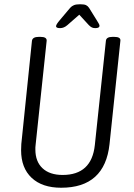

<svg xmlns="http://www.w3.org/2000/svg" viewBox="-20 -875 630 901"><path d="M267 6Q178 6 128.5 -40.5Q79 -87 79 -170Q79 -185 80 -199L130 -684Q133 -702 162 -702H170Q200 -702 199 -684L147 -194Q146 -188 146 -183Q146 -178 146 -173Q146 -117 179.5 -85.5Q213 -54 274 -54Q410 -54 425 -194L477 -684Q479 -702 508 -702H516Q547 -702 545 -684L494 -199Q472 6 267 6ZM262 -743Q243 -743 243 -752Q243 -760 261 -781L309 -838Q317 -847 327.5 -851Q338 -855 356 -855Q375 -855 383.5 -851Q392 -847 398 -838L434 -780Q439 -772 443 -765Q447 -758 447 -754Q447 -743 427 -743Q418 -743 411.5 -746Q405 -749 397 -757L352 -806L296 -757Q280 -743 262 -743Z"/></svg>

Font: Asap Condensed Condensed Light
Style: Italic
Weight: 300
Width: 3
Italic angle: -6°
Designer: Pablo Cosgaya
Foundry: Omnibus-Type
Version: Version 3.001; ttfautohint (v1.8.4.7-5d5b)